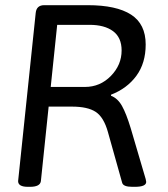

<svg xmlns="http://www.w3.org/2000/svg" viewBox="-20 -720 650 742"><path d="M319 -700Q430 -700 486.5 -663.5Q543 -627 543 -548Q543 -476 507 -427Q471 -378 409 -354V-350Q435 -340 451.5 -310.5Q468 -281 485 -225L543 -28Q545 -20 545 -17Q545 2 501 2H491Q456 2 452 -14L397 -210Q381 -267 350 -287.5Q319 -308 258 -308H168L138 -20Q135 2 96 2H88Q50 2 50 -20L118 -670Q121 -700 151 -700ZM326 -624H201L176 -384H308Q367 -384 408.5 -426.5Q450 -469 450 -525Q450 -575 417 -599.5Q384 -624 326 -624Z"/></svg>

Font: Asap
Style: Italic
Weight: 400
Italic angle: -6°
Designer: Pablo Cosgaya
Foundry: Pablo Cosgaya
Version: Version 1.007;PS 001.007;hotconv 1.0.70;makeotf.lib2.5.58329